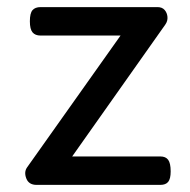

<svg xmlns="http://www.w3.org/2000/svg" viewBox="-20 -520 535 540"><path d="M83 0Q61 0 54 -18Q47 -36 56 -49L319 -420H94Q79 -420 71.5 -429Q64 -438 64 -460Q64 -483 71.5 -491.5Q79 -500 94 -500H423Q436 -500 443 -492Q450 -484 451 -472.5Q452 -461 445 -451L183 -80H431Q446 -80 453 -70.5Q460 -61 460 -38Q460 -17 453 -8.5Q446 0 431 0Z"/></svg>

Font: Playwrite AT
Style: Regular
Weight: 400
Designer: Veronika Burian, José Scaglione
Foundry: TypeTogether
Version: Version 1.002